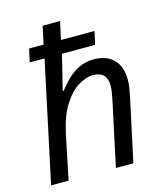

<svg xmlns="http://www.w3.org/2000/svg" viewBox="-113 -846 805 933"><g transform="rotate(-15 289.5 -380.0)"><path d="M28 0 157 -604H82L97 -670H170L189 -760H277L257 -670H426L411 -604H244Q231 -547 219 -500.5Q207 -454 201 -428H206Q225 -453 250.5 -478.5Q276 -504 309.5 -521Q343 -538 386 -538Q449 -538 485 -502.5Q521 -467 521 -399Q521 -380 518 -360Q515 -340 510 -317L442 0H354L424 -327Q433 -371 433 -392Q433 -427 416 -446Q399 -465 362 -465Q329 -465 289 -441Q249 -417 215 -364Q181 -311 162 -223L116 0Z"/></g></svg>

Font: Noto Sans
Style: Italic
Weight: 400
Italic angle: -12°
Designer: Monotype Design Team
Foundry: Monotype Imaging Inc.
Version: Version 2.013; ttfautohint (v1.8.4.7-5d5b)